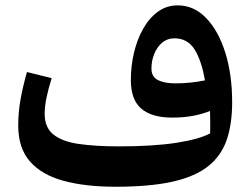

<svg xmlns="http://www.w3.org/2000/svg" viewBox="-20 -692 938 720"><path d="M768.1 -191.9Q768.6 -210.9 768.3 -234.6Q768.1 -258.3 767.6 -275.9Q737.3 -263.7 702.1 -257.3Q667 -251 626 -251Q549.3 -251 510 -284.4Q470.7 -317.9 470.7 -391.6Q470.7 -444.3 482.4 -494.1Q494.1 -543.9 516.8 -584.2Q539.6 -624.5 572.3 -648.2Q605 -671.9 646.5 -671.9Q707 -671.9 752.9 -624.5Q798.8 -577.1 824.7 -495.1Q850.6 -413.1 850.6 -308.1Q850.6 -228.5 830.8 -169.2Q811 -109.9 762.7 -70.3Q714.4 -30.8 629.2 -11.2Q543.9 8.3 412.6 8.3Q300.3 8.3 218.5 -13.9Q136.7 -36.1 92.5 -86.4Q48.3 -136.7 48.3 -221.7Q48.3 -271 57.1 -319.8Q65.9 -368.7 81.1 -421.9L173.8 -398.9Q161.1 -358.9 154.3 -325.4Q147.5 -292 147.5 -265.1Q147.5 -213.9 180.4 -187.5Q213.4 -161.1 275.9 -152.1Q338.4 -143.1 426.8 -143.1Q555.2 -143.1 641.4 -156.5Q727.5 -169.9 768.1 -191.9ZM748.5 -390.6Q735.8 -464.8 709.7 -506.6Q683.6 -548.3 633.8 -548.3Q607.4 -548.3 588.1 -532Q568.8 -515.6 558.3 -489.5Q547.9 -463.4 547.9 -434.6Q547.9 -404.3 572.3 -391.8Q596.7 -379.4 637.7 -379.4Q693.8 -379.4 748.5 -390.6Z"/></svg>

Font: Pinar DS4-SemiBold
Style: Regular
Weight: 600
Designer: Amin Abedi
Version: Version 2.000